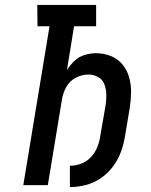

<svg xmlns="http://www.w3.org/2000/svg" viewBox="-20 -755 616 783"><path d="M265 8Q297 8 330 -0.5Q363 -9 392 -29Q421 -49 441.5 -77Q462 -105 473.5 -136.5Q485 -168 490 -201L509 -314Q514 -346 514.5 -377.5Q515 -409 507 -438.5Q499 -468 480 -491.5Q461 -515 432 -526.5Q403 -538 372 -538Q349 -538 325.5 -531Q302 -524 284 -507Q266 -490 253 -469L282 -648H372V-735H132L133 -648H182L75 0H175L233 -351Q237 -376 250.5 -400.5Q264 -425 289 -438Q314 -451 340 -451Q362 -451 380 -441Q398 -431 405.5 -411.5Q413 -392 413.5 -370.5Q414 -349 411 -328L389 -201Q386 -178 377 -155.5Q368 -133 351 -114.5Q334 -96 311 -87.5Q288 -79 265 -79Z"/></svg>

Font: Iosevka Sparkle Medium Oblique
Style: Regular
Weight: 500
Italic angle: -9°
Designer: Belleve Invis
Foundry: Belleve Invis
Version: Version 4.5.0; ttfautohint (v1.8.3)